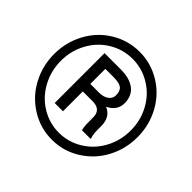

<svg xmlns="http://www.w3.org/2000/svg" viewBox="-172 -920 1129 1129"><g transform="rotate(45 393.0 -355.5)"><path d="M43.9 -356Q43.9 -454.6 89.6 -539.1Q135.3 -623.5 216.1 -672.1Q296.9 -720.7 390.6 -720.7Q484.4 -720.7 564.9 -672.1Q645.5 -623.5 691.2 -539.1Q736.8 -454.6 736.8 -356Q736.8 -259.8 692.9 -175.8Q648.9 -91.8 568.1 -40.8Q487.3 10.3 390.6 10.3Q294.4 10.3 213.6 -40.3Q132.8 -90.8 88.4 -174.8Q43.9 -258.8 43.9 -356ZM100.1 -356Q100.1 -272 139.2 -200.4Q178.2 -128.9 245.4 -88.4Q312.5 -47.9 390.6 -47.9Q469.2 -47.9 536.6 -89.1Q604 -130.4 642.3 -201.2Q680.7 -272 680.7 -356Q680.7 -439.5 642.3 -510Q604 -580.6 536.6 -621.3Q469.2 -662.1 390.6 -662.1Q312.5 -662.1 245.1 -621.8Q177.7 -581.5 138.9 -510.3Q100.1 -439 100.1 -356ZM318.8 -319.3V-154.3H250V-568.8H384.8Q459.5 -568.8 500.7 -536.9Q542 -504.9 542 -443.8Q542 -383.8 479.5 -352.1Q539.1 -327.6 539.6 -252.4V-222.7Q539.6 -180.7 547.9 -162.1V-154.3H477.1Q470.2 -171.9 470.2 -217Q470.2 -262.2 468.8 -270.5Q460.9 -317.4 404.8 -319.3ZM318.8 -381.8H395Q430.2 -382.8 451.7 -398.9Q473.1 -415 473.1 -441.4Q473.1 -477.1 454.1 -491.9Q435.1 -506.8 386.2 -506.8H318.8Z"/></g></svg>

Font: TypoPRO Roboto
Style: Regular
Weight: 400
Designer: Google
Version: Version 2.136; 2016